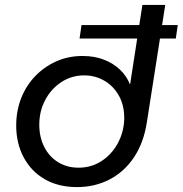

<svg xmlns="http://www.w3.org/2000/svg" viewBox="-20 -750 744 782"><path d="M304 -593 312 -648H704L696 -593ZM294 12Q217 12 161.5 -20.5Q106 -53 76 -110Q46 -167 46 -239Q46 -298 66 -349.5Q86 -401 123 -439.5Q160 -478 209 -500Q258 -522 316 -522Q365 -522 403.5 -507Q442 -492 469 -466Q496 -440 509 -407H510L560 -730H653L578 -251Q565 -168 525.5 -109Q486 -50 426 -19Q366 12 294 12ZM300 -67Q352 -67 393.5 -94Q435 -121 459.5 -166Q484 -211 486 -264Q487 -319 465 -359Q443 -399 405.5 -421Q368 -443 323 -443Q272 -443 230.5 -416Q189 -389 164.5 -343.5Q140 -298 140 -242Q140 -192 160 -152Q180 -112 216.5 -89.5Q253 -67 300 -67Z"/></svg>

Font: MuseoModerno
Style: Italic
Weight: 400
Italic angle: -9°
Designer: Pablo Cosgaya, Héctor Gatti, Marcela Romero, and the Authors of The MuseoModerno Project.
Foundry: Omnibus-Type Team
Version: Version 1.003